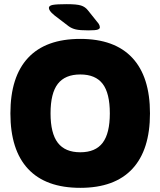

<svg xmlns="http://www.w3.org/2000/svg" viewBox="-20 -895 771 923"><path d="M366 8Q200 8 115 -83Q30 -174 30 -350Q30 -526 115 -617Q200 -708 366 -708Q531 -708 616 -617Q701 -526 701 -350Q701 -174 616 -83Q531 8 366 8ZM366 -163Q439 -163 473.5 -208.5Q508 -254 508 -350Q508 -447 473.5 -492Q439 -537 366 -537Q293 -537 258 -492Q223 -447 223 -350Q223 -254 258 -208.5Q293 -163 366 -163ZM405 -749Q364 -749 344.5 -753.5Q325 -758 310 -769L242 -821Q226 -834 220.5 -842.5Q215 -851 215 -857Q215 -868 234 -871.5Q253 -875 301 -875Q349 -875 369.5 -868.5Q390 -862 403 -845L447 -790Q456 -780 458 -773.5Q460 -767 460 -763Q460 -757 450.5 -753Q441 -749 405 -749Z"/></svg>

Font: Asap Black
Style: Regular
Weight: 900
Designer: Pablo Cosgaya
Foundry: Omnibus-Type
Version: Version 3.001; ttfautohint (v1.8.4.7-5d5b)